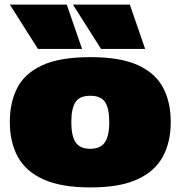

<svg xmlns="http://www.w3.org/2000/svg" viewBox="-20 -810 790 840"><path d="M23 -277Q23 -362 55.5 -425.5Q88 -489 165 -524.5Q242 -560 376 -560Q508 -560 584.5 -524.5Q661 -489 694 -425.5Q727 -362 727 -277Q727 -187 691.5 -123Q656 -59 579 -24.5Q502 10 376 10Q249 10 171.5 -24.5Q94 -59 58.5 -123Q23 -187 23 -277ZM292 -276Q292 -215 311 -187Q330 -159 375 -159Q419 -159 438.5 -187Q458 -215 458 -276Q458 -335 440 -363Q422 -391 375 -391Q328 -391 310 -363Q292 -335 292 -276ZM146 -596 23 -790H272L339 -596ZM422 -596 299 -790H548L615 -596Z"/></svg>

Font: Georama Extended Black
Style: Regular
Weight: 900
Width: 7
Designer: Jean-Baptiste Levee
Foundry: Production Type
Version: Version 1.000